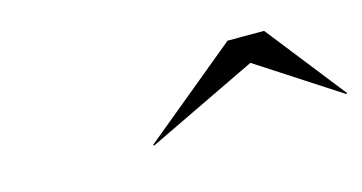

<svg xmlns="http://www.w3.org/2000/svg" viewBox="-33 -864 622 330"><g transform="rotate(-15 277.5 -699.0)"><path d="M211.5 -628.5 210 -630 380 -770H445L555 -630L553.5 -628.5L408 -723Z"/></g></svg>

Font: Bodoni Moda 72pt
Style: Italic
Weight: 400
Italic angle: -13°
Designer: Owen Earl
Foundry: indestructible type
Version: Version 2.005